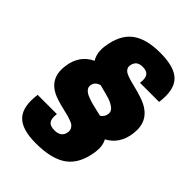

<svg xmlns="http://www.w3.org/2000/svg" viewBox="-264 -843 1187 1187"><g transform="rotate(45 329.0 -250.0)"><path d="M344.2 -528.8Q342.8 -517.1 347.9 -507.6Q353 -498 361.1 -491.7Q369.1 -485.4 385.7 -479Q402.3 -472.7 415.5 -469.2Q428.7 -465.8 451.7 -460Q531.7 -439.9 566.4 -422.9Q654.8 -379.9 658.2 -289.6Q658.7 -269.5 655.8 -247.1Q641.6 -144 558.1 -99.1Q579.6 -60.1 571.3 -2Q554.7 114.7 483.9 167.5Q413.1 220.2 272 220.2Q149.9 220.2 101.8 167.7Q53.7 115.2 69.8 0H237.8Q231.9 43 245.8 62.5Q259.8 82 297.4 82Q358.4 82 365.7 29.8Q367.7 15.1 362.3 3.4Q356.9 -8.3 348.6 -15.4Q340.3 -22.5 321.8 -29.3Q303.2 -36.1 290.5 -39.6Q277.8 -43 252 -48.8Q174.3 -66.9 141.1 -84.5Q59.6 -126.5 62.5 -220.7Q63 -233.9 64.9 -248Q80.1 -356 169.9 -397.9Q142.1 -441.9 151.4 -506.8Q167 -618.2 231.9 -669.2Q296.9 -720.2 422.4 -720.2Q549.3 -720.2 598.4 -668Q647.5 -615.7 631.3 -500H464.4Q470.2 -543 456.5 -562.5Q442.9 -582 407.7 -582Q378.9 -582 363.5 -569.3Q348.1 -556.6 344.2 -528.8ZM462.4 -225.1Q464.4 -237.8 459.2 -248.8Q454.1 -259.8 442.9 -268.1Q431.6 -276.4 418.7 -283Q405.8 -289.6 388.7 -294.7Q371.6 -299.8 357.7 -303.5Q343.8 -307.1 327.4 -311.3Q311 -315.4 302.7 -317.9Q263.2 -306.6 258.3 -272Q255.9 -254.4 267.8 -240.2Q279.8 -226.1 302.7 -216.8Q325.7 -207.5 347.2 -201.7Q368.7 -195.8 396 -189.9Q423.3 -184.1 433.6 -181.2Q458 -196.8 462.4 -225.1Z"/></g></svg>

Font: Fivo Sans Black
Style: Regular
Weight: 900
Designer: Alexander Slobzheninov
Foundry: Alexander Slobzheninov
Version: 1.0